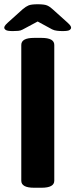

<svg xmlns="http://www.w3.org/2000/svg" viewBox="-26 -880 354 902"><path d="M134 2Q74 2 74 -31V-669Q74 -702 134 -702H169Q229 -702 229 -669V-31Q229 2 169 2ZM34 -734Q9 -734 1.5 -739Q-6 -744 -6 -750Q-6 -753 -3.5 -758Q-1 -763 11 -774L81 -837Q95 -849 108 -854.5Q121 -860 151 -860Q182 -860 195 -854.5Q208 -849 222 -836L291 -774Q303 -763 305.5 -758Q308 -753 308 -750Q308 -744 301 -739Q294 -734 268 -734Q255 -734 242 -735.5Q229 -737 219 -742L151 -779L80 -741Q71 -736 59.5 -735Q48 -734 34 -734Z"/></svg>

Font: Asap Semi Expanded
Style: Bold
Weight: 700
Width: 6
Designer: Pablo Cosgaya
Foundry: Omnibus-Type
Version: Version 3.001; ttfautohint (v1.8.4.7-5d5b)